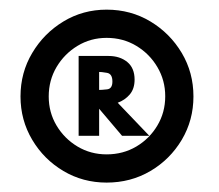

<svg xmlns="http://www.w3.org/2000/svg" viewBox="-20 -692 455 398"><path d="M22.5 -492Q22.5 -541.5 46.8 -582.2Q71 -623 111.5 -647.5Q152 -672 201 -672Q251 -672 291.8 -647.5Q332.5 -623 356.8 -582.2Q381 -541.5 381 -492Q381 -443 356.8 -402.2Q332.5 -361.5 291.8 -337.5Q251 -313.5 201 -313.5Q152 -313.5 111.5 -337.5Q71 -361.5 46.8 -402.2Q22.5 -443 22.5 -492ZM81 -492Q81 -459 97.2 -431.8Q113.5 -404.5 140.8 -388.2Q168 -372 201 -372Q235 -372 262.5 -388.2Q290 -404.5 306.2 -431.8Q322.5 -459 322.5 -492.5Q322.5 -525.5 306.2 -553Q290 -580.5 262.5 -597Q235 -613.5 201 -613.5Q168 -613.5 140.8 -597Q113.5 -580.5 97.2 -553Q81 -525.5 81 -492ZM143 -576H205Q228.5 -576 243.8 -563.5Q259 -551 259 -527Q259 -508 249 -496.2Q239 -484.5 224 -479L289.5 -410.5H233L177.5 -476H185.5V-410.5H143ZM185.5 -505.5H182.5Q191 -505.5 202 -506.8Q213 -508 213 -523Q213 -539 201.8 -541Q190.5 -543 183 -543H185.5Z"/></svg>

Font: League Spartan Thin Black
Style: Regular
Weight: 900
Version: Version 2.002